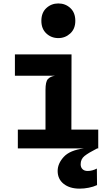

<svg xmlns="http://www.w3.org/2000/svg" viewBox="-20 -861 640 1114"><path d="M244 -15V-339.5Q244 -386.5 257.5 -401.8Q271 -417 298.5 -421.5L244 -460.5V-487.5L395 -545.5L394 -15ZM83.5 0V-109H550V0ZM66.5 -421.5V-545.5H395L372.5 -421.5ZM318.5 -640Q277.5 -640 248.8 -667Q220 -694 220 -740Q220 -787.5 249 -814.2Q278 -841 318.5 -841Q359.5 -841 388.2 -814.2Q417 -787.5 417 -740Q417 -694 387.8 -667Q358.5 -640 318.5 -640ZM442 233.5Q384.5 233.5 349.5 205.8Q314.5 178 314.5 131Q314.5 88 350 49.2Q385.5 10.5 467 0H544Q493 26 470.5 44Q448 62 448 92Q448 110 458.8 120.5Q469.5 131 488.5 131Q515.5 131 542 117L543 213Q521.5 223 494.8 228.2Q468 233.5 442 233.5Z"/></svg>

Font: Spline Sans Mono
Style: Regular
Weight: 400
Monospace: yes
Designer: Eben Sorkin, Mirko Velimirovic
Foundry: Sorkin Type
Version: Version 1.004